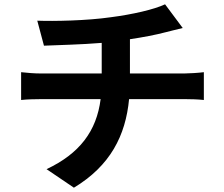

<svg xmlns="http://www.w3.org/2000/svg" viewBox="-20 -814 1040 891"><path d="M835 -473H583V-632C643 -641 702 -652 751 -665C768 -669 793 -676 828 -684L746 -794C695 -770 595 -747 494 -734C384 -718 228 -715 153 -718L184 -602C251 -605 356 -607 452 -615V-473H170C139 -473 105 -476 78 -479V-350C105 -353 141 -354 172 -354H447C428 -205 349 -101 196 -29L323 57C492 -45 563 -185 579 -354H838C865 -354 899 -353 926 -350V-479C904 -476 856 -473 835 -473Z"/></svg>

Font: Spoqa Han Sans Neo Bold
Style: Bold
Weight: 700
Designer: [Spoqa Han Sans Neo] Dong-huui Kim  Younghwa Kang  Yujin Lee  [Noto Sans] Ryoko NISHIZUKA  (kana & ideographs); Paul D. 
Foundry: Spoqa (http://www.spoqa-han-sans.com)
Version: Version 1.100;hotconv 1.0.109;makeotfexe 2.5.65596